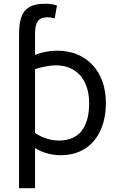

<svg xmlns="http://www.w3.org/2000/svg" viewBox="-20 -799 625 1008"><path d="M164 -622V-511C203 -526 242 -533 280 -533C433 -533 536 -426 536 -258C536 -98 451 16 299 16C236 16 188 -6 164 -22V189H80V-612C80 -708 97 -776 206 -779C219 -780 232 -779 244 -778C254 -776 266 -775 279 -770L267 -702C256 -706 242 -708 227 -708C181 -708 164 -681 164 -622ZM164 -436V-101C187 -85 234 -61 290 -61C407 -61 448 -147 448 -257C448 -384 378 -456 274 -456C233 -456 176 -441 164 -436Z"/></svg>

Font: Repo Regular
Style: Regular
Weight: 400
Designer: Stefan Peev
Foundry: Context Ltd
Version: Version 1.502